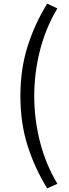

<svg xmlns="http://www.w3.org/2000/svg" viewBox="-20 -838 378 1054"><path d="M239 196Q170 84 131 -39.5Q92 -163 92 -311Q92 -458 131 -582Q170 -706 239 -818L295 -792Q231 -685 199.5 -561.5Q168 -438 168 -311Q168 -183 199.5 -59.5Q231 64 295 171Z"/></svg>

Font: Noto Sans SC Thin
Style: Regular
Weight: 400
Version: Version 2.004-H2;hotconv 1.0.118;makeotfexe 2.5.65603